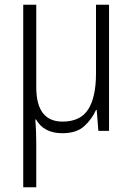

<svg xmlns="http://www.w3.org/2000/svg" viewBox="-20 -552 558 810"><path d="M440 -532H385V-242Q385 -142 352 -90.5Q319 -39 244 -39Q133 -39 133 -184V-532H78V238H133V54Q133 28 132 2Q131 -24 129 -48H132Q165 10 243 10Q302 10 334.5 -19Q367 -48 385 -88H388L395 0H440Z"/></svg>

Font: Noto Sans UI SemiCondensed Light
Style: Regular
Weight: 300
Width: 4
Designer: Monotype Design Team
Foundry: Monotype Imaging Inc.
Version: Version 1.901